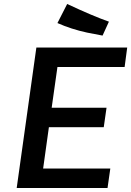

<svg xmlns="http://www.w3.org/2000/svg" viewBox="-20 -946 660 966"><path d="M521 0 535 -98H197L226 -306H502L516 -404H240L269 -609H607L620 -707H163L64 0ZM496 -767 528 -837Q448 -865 318 -926L269 -830Q339 -799 418 -782Z"/></svg>

Font: Brisa Sans Medium
Style: Italic
Weight: 600
Italic angle: -8°
Designer: Dalton Maag Ltd
Foundry: Dalton Maag Ltd
Version: Version 1.101;July 10, 2019;FontCreator 11.5.0.2425 64-bit